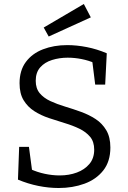

<svg xmlns="http://www.w3.org/2000/svg" viewBox="-20 -933 640 962"><path d="M159 -528Q159 -490 179 -466Q199 -442 232.5 -426.5Q266 -411 306 -399Q346 -387 386 -372.5Q426 -358 459 -336.5Q492 -315 512.5 -280.5Q533 -246 533 -194Q533 -124 497.5 -79Q462 -34 403 -12.5Q344 9 274 9Q224 9 172 -1.5Q120 -12 70 -33L76 -197H125L142 -69L132 -86Q167 -70 205 -62Q243 -54 279 -54Q326 -54 365 -68.5Q404 -83 428 -111.5Q452 -140 452 -183Q452 -223 431.5 -247.5Q411 -272 378 -288Q345 -304 305 -316Q265 -328 225 -341.5Q185 -355 152 -376Q119 -397 98.5 -430.5Q78 -464 78 -516Q78 -580 109.5 -622.5Q141 -665 195.5 -686Q250 -707 317 -707Q364 -707 415 -697Q466 -687 515 -666L507 -509H457L442 -629L454 -617Q424 -630 389 -637Q354 -644 319 -644Q278 -644 241 -632.5Q204 -621 181.5 -595.5Q159 -570 159 -528ZM224 -750 199 -795 400 -913 435 -846Z"/></svg>

Font: Pack4
Style: Regular
Weight: 400
Version: Version 2.002